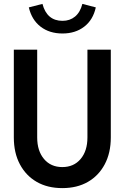

<svg xmlns="http://www.w3.org/2000/svg" viewBox="-20 -955 640 986"><path d="M300 11Q224 11 168.5 -21Q113 -53 82 -111.5Q51 -170 51 -249V-700H171V-249Q171 -180 206 -138.5Q241 -97 300 -97Q359 -97 394 -138.5Q429 -180 429 -249V-700H549V-249Q549 -170 518 -111.5Q487 -53 431.5 -21Q376 11 300 11ZM301 -783Q234 -783 188.5 -818Q143 -853 128 -917L198 -935Q221 -848 301 -848Q339 -848 365.5 -870Q392 -892 403 -935L472 -917Q458 -853 412.5 -818Q367 -783 301 -783Z"/></svg>

Font: Red Hat Mono SemiBold
Style: Regular
Weight: 600
Monospace: yes
Designer: Pentagram, MCKL
Foundry: Pentagram, MCKL
Version: Version 1.023